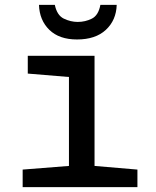

<svg xmlns="http://www.w3.org/2000/svg" viewBox="-20 -768 640 788"><path d="M73 0V-72L263 -87V-452L94 -466V-539H368V-87L544 -72V0ZM296 -606Q223 -606 182.5 -645.5Q142 -685 140 -748H205Q214 -705 242 -691.5Q270 -678 299 -678Q330 -678 357 -691.5Q384 -705 392 -748H459Q457 -685 414.5 -645.5Q372 -606 296 -606Z"/></svg>

Font: Noto Sans Mono Medium
Style: Regular
Weight: 500
Designer: Monotype Design Team
Foundry: Monotype Imaging Inc.
Version: Version 2.014